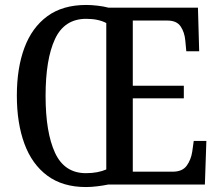

<svg xmlns="http://www.w3.org/2000/svg" viewBox="-20 -745 886 775"><path d="M327 10Q233 10 171 -36Q109 -82 78.5 -165Q48 -248 48 -359Q48 -470 78.5 -552Q109 -634 171 -679.5Q233 -725 328 -725Q349 -725 374.5 -722Q400 -719 418 -714H779L784 -538H732L728 -581Q725 -615 709 -638.5Q693 -662 656 -662H516V-399H722V-348H516V-52H677Q716 -52 733.5 -76Q751 -100 756 -133L762 -176H813L807 0H416Q397 4 372.5 7Q348 10 327 10ZM327 -46Q352 -46 372.5 -50Q393 -54 409 -61V-652Q377 -669 328 -669Q240 -669 202 -587.5Q164 -506 164 -358Q164 -211 202 -128.5Q240 -46 327 -46Z"/></svg>

Font: Noto Serif Tamil Condensed Medium
Style: Italic
Weight: 500
Width: 3
Italic angle: -12°
Designer: Indian Type Foundry, Tom Grace, and the Monotype Design Team
Foundry: Monotype Imaging Inc.
Version: Version 2.003; ttfautohint (v1.8.4.7-5d5b)